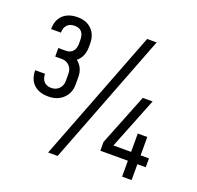

<svg xmlns="http://www.w3.org/2000/svg" viewBox="-138 -939 1130 1101"><g transform="rotate(20 427.5 -388.0)"><path d="M281 -450V-405Q281 -353 246.5 -320Q212 -287 157 -287H156Q99 -287 67 -317.5Q35 -348 35 -403H95Q95 -373 111 -356Q127 -339 156 -339Q184 -339 202.5 -357.5Q221 -376 221 -405V-450Q221 -479 202.5 -497.5Q184 -516 156 -516H116V-568H157H161Q189 -568 204 -585Q219 -602 219 -634V-653Q219 -720 161 -720Q132 -720 116 -703Q100 -686 100 -656H40Q40 -711 72 -741.5Q104 -772 161 -772H162Q215 -772 247 -740Q279 -708 279 -654V-634Q279 -573 239 -541Q281 -508 281 -450ZM324 15H266L577 -791H635ZM770 -151H821V-97H770V0H712V-97H544V-151L669 -465H729L604 -151H712V-263H770Z"/></g></svg>

Font: Akshar
Style: Regular
Weight: 400
Designer: Tall Chai
Foundry: Tall Chai
Version: Version 1.000